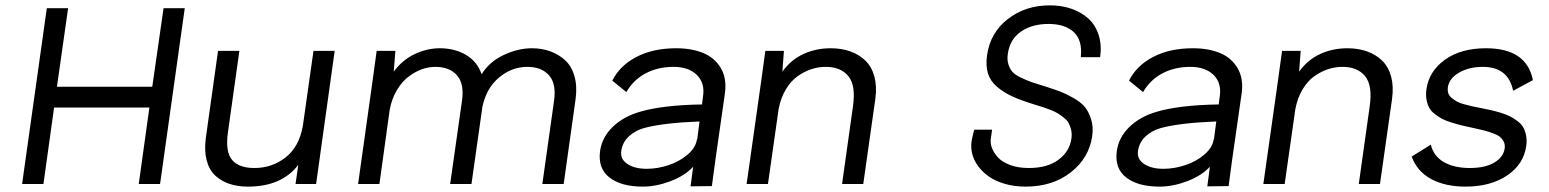

<svg xmlns="http://www.w3.org/2000/svg" viewBox="-20 -691 5816 721"><path d="M673.8 -660.2 581.1 0H501L541 -287.1H183.1L143.1 0H63L155.8 -660.2H235.8L193.8 -365.2H551.8L594.2 -660.2Z M911.1 9.8Q872.6 9.8 841.8 -0.5Q811 -10.7 788.3 -31.7Q765.6 -52.7 756.1 -88.9Q746.6 -125 752.9 -172.9L798.8 -500H878.9L835.9 -193.8Q825.7 -120.6 851.6 -90.3Q877.4 -60.1 935.1 -60.1Q1001.5 -60.1 1052.2 -99.6Q1103 -139.2 1117.2 -217.8L1157.2 -500H1236.8L1167 0H1089.8L1100.1 -71.8Q1037.6 9.8 911.1 9.8Z M1977.5 -509.8Q2014.6 -509.8 2046.4 -498.3Q2078.1 -486.8 2102.3 -464.6Q2126.5 -442.4 2137.2 -405Q2147.9 -367.7 2141.6 -319.8L2096.7 0H2016.6L2060.5 -312Q2069.8 -376.5 2041.7 -408.2Q2013.7 -439.9 1960.4 -439.9Q1901.9 -439.9 1854 -399.9Q1806.2 -359.9 1791.5 -290L1750.5 0H1670.4L1714.8 -312Q1724.1 -376.5 1696 -408.2Q1668 -439.9 1614.7 -439.9Q1589.4 -439.9 1563.7 -430.7Q1538.1 -421.4 1513.7 -402.8Q1489.3 -384.3 1470.2 -352.3Q1451.2 -320.3 1443.4 -278.8L1404.8 0H1324.7L1378.4 -382.8L1394.5 -500H1464.8L1458.5 -421.9Q1490.7 -465.8 1537.1 -487.8Q1583.5 -509.8 1631.8 -509.8Q1687 -509.8 1729.5 -485.1Q1772 -460.4 1788.6 -412.1Q1817.9 -459.5 1871.6 -484.6Q1925.3 -509.8 1977.5 -509.8Z M2519 -509.8Q2577.6 -509.8 2620.8 -491.9Q2664.1 -474.1 2687 -435.1Q2710 -396 2702.1 -339.8L2667 -94.2Q2664.6 -75.7 2659.7 -40.5Q2654.8 -5.4 2653.3 7.8L2573.2 8.8Q2576.2 -16.1 2583 -64.9Q2551.3 -30.8 2497.6 -10.5Q2443.8 9.8 2394 9.8Q2313 9.8 2268.8 -24.4Q2224.6 -58.6 2233.4 -124Q2240.7 -175.3 2280.5 -214.1Q2320.3 -252.9 2382.3 -271Q2467.3 -296.4 2616.2 -298.8L2620.1 -330.1Q2627.4 -379.4 2596.7 -409.7Q2565.9 -439.9 2509.3 -439.9Q2451.2 -439.9 2405 -415.8Q2358.9 -391.6 2332 -345.2L2279.3 -388.2Q2307.6 -444.8 2370.1 -477.3Q2432.6 -509.8 2519 -509.8ZM2313 -124Q2308.6 -93.3 2336.2 -75.2Q2363.8 -57.1 2408.2 -57.1Q2449.2 -57.1 2490.5 -70.8Q2531.7 -84.5 2562.3 -110.6Q2592.8 -136.7 2597.2 -168L2598.1 -167L2606.9 -234.9Q2469.2 -229.5 2397.9 -210Q2363.8 -200.2 2340.6 -178Q2317.4 -155.8 2313 -124Z M3099.1 -509.8Q3140.1 -509.8 3173.1 -498Q3206.1 -486.3 3229.7 -463.4Q3253.4 -440.4 3263.4 -403.6Q3273.4 -366.7 3267.1 -319.8L3221.7 0H3142.1L3183.1 -292Q3194.3 -370.1 3165.8 -405Q3137.2 -439.9 3081.1 -439.9Q3053.2 -439.9 3026.6 -431.2Q3000 -422.4 2974.9 -404.5Q2949.7 -386.7 2930.7 -354.7Q2911.6 -322.8 2903.8 -280.8L2863.8 0H2783.7L2837.9 -382.8L2854 -500H2923.8L2918 -421.9Q2950.2 -466.8 2997.3 -488.3Q3044.4 -509.8 3099.1 -509.8Z M3831.5 9.8Q3789.6 9.8 3753.9 -0.5Q3718.3 -10.7 3694.1 -27.6Q3669.9 -44.4 3653.6 -66.4Q3637.2 -88.4 3631.1 -112.5Q3625 -136.7 3628.4 -160.2Q3632.8 -186 3638.7 -204.1H3705.6Q3701.7 -178.7 3700.7 -169.9Q3698.2 -152.8 3705.3 -134.5Q3712.4 -116.2 3728.3 -99.1Q3744.1 -82 3774.2 -71Q3804.2 -60.1 3843.8 -60.1Q3913.1 -60.1 3954.8 -91.1Q3996.6 -122.1 4003.4 -170.9Q4005.9 -188 4002.4 -202.9Q3999 -217.8 3993.2 -228.5Q3987.3 -239.3 3974.6 -249.3Q3961.9 -259.3 3952.1 -265.4Q3942.4 -271.5 3924.3 -278.6Q3906.2 -285.6 3896 -288.8Q3885.7 -292 3866.7 -297.9Q3815.4 -313.5 3782.2 -328.6Q3749 -343.8 3723.9 -365.2Q3698.7 -386.7 3689.9 -415.5Q3681.2 -444.3 3686.5 -482.9Q3698.2 -567.9 3764.4 -619.4Q3830.6 -670.9 3922.4 -670.9Q3966.3 -670.9 4003.2 -658.2Q4040 -645.5 4066.7 -621.6Q4093.3 -597.7 4105.5 -560.1Q4117.7 -522.5 4111.3 -476.1H4038.6Q4045.4 -540 4012.2 -570.6Q3979 -601.1 3917.5 -601.1Q3855 -601.1 3813.5 -572Q3772 -543 3764.6 -488.8Q3761.2 -466.8 3766.6 -450Q3772 -433.1 3781 -422.1Q3790 -411.1 3812.7 -400.1Q3835.4 -389.2 3853.5 -382.8Q3871.6 -376.5 3908.7 -365.2Q3941.9 -354.5 3961.4 -347.2Q3981 -339.8 4009.8 -323.7Q4038.6 -307.6 4053.2 -290Q4067.9 -272.5 4077.1 -243.9Q4086.4 -215.3 4081.5 -180.2Q4069.8 -97.7 4001.2 -43.9Q3932.6 9.8 3831.5 9.8Z M4459.5 -509.8Q4518.1 -509.8 4561.3 -491.9Q4604.5 -474.1 4627.4 -435.1Q4650.4 -396 4642.6 -339.8L4607.4 -94.2Q4605 -75.7 4600.1 -40.5Q4595.2 -5.4 4593.8 7.8L4513.7 8.8Q4516.6 -16.1 4523.4 -64.9Q4491.7 -30.8 4438 -10.5Q4384.3 9.8 4334.5 9.8Q4253.4 9.8 4209.2 -24.4Q4165 -58.6 4173.8 -124Q4181.2 -175.3 4220.9 -214.1Q4260.7 -252.9 4322.8 -271Q4407.7 -296.4 4556.6 -298.8L4560.5 -330.1Q4567.9 -379.4 4537.1 -409.7Q4506.3 -439.9 4449.7 -439.9Q4391.6 -439.9 4345.5 -415.8Q4299.3 -391.6 4272.5 -345.2L4219.7 -388.2Q4248 -444.8 4310.5 -477.3Q4373 -509.8 4459.5 -509.8ZM4253.4 -124Q4249 -93.3 4276.6 -75.2Q4304.2 -57.1 4348.6 -57.1Q4389.6 -57.1 4430.9 -70.8Q4472.2 -84.5 4502.7 -110.6Q4533.2 -136.7 4537.6 -168L4538.6 -167L4547.4 -234.9Q4409.7 -229.5 4338.4 -210Q4304.2 -200.2 4281 -178Q4257.8 -155.8 4253.4 -124Z M5039.6 -509.8Q5080.6 -509.8 5113.5 -498Q5146.5 -486.3 5170.2 -463.4Q5193.8 -440.4 5203.9 -403.6Q5213.9 -366.7 5207.5 -319.8L5162.1 0H5082.5L5123.5 -292Q5134.8 -370.1 5106.2 -405Q5077.6 -439.9 5021.5 -439.9Q4993.7 -439.9 4967 -431.2Q4940.4 -422.4 4915.3 -404.5Q4890.1 -386.7 4871.1 -354.7Q4852.1 -322.8 4844.2 -280.8L4804.2 0H4724.1L4778.3 -382.8L4794.4 -500H4864.3L4858.4 -421.9Q4890.6 -466.8 4937.7 -488.3Q4984.9 -509.8 5039.6 -509.8Z M5483.4 9.8Q5407.2 9.8 5354.5 -18.6Q5301.8 -46.9 5281.2 -103L5353 -147.9Q5363.8 -104 5402.6 -82Q5441.4 -60.1 5499 -60.1Q5557.6 -60.1 5591.8 -80.8Q5626 -101.6 5630.4 -133.8Q5632.3 -147.9 5627 -158.7Q5621.6 -169.4 5612.8 -176.8Q5604 -184.1 5586.2 -190.7Q5568.4 -197.3 5552.7 -201.2Q5537.1 -205.1 5510.3 -210.9Q5484.4 -216.3 5468.5 -220.2Q5452.6 -224.1 5430.7 -231Q5408.7 -237.8 5395.8 -244.6Q5382.8 -251.5 5368.4 -262.5Q5354 -273.4 5347.2 -286.1Q5340.3 -298.8 5336.9 -316.4Q5333.5 -334 5336.4 -355Q5345.7 -423.3 5405.8 -466.6Q5465.8 -509.8 5560.1 -509.8Q5712.9 -509.8 5736.3 -390.1L5662.1 -350.1Q5644 -439.9 5548.3 -439.9Q5496.1 -439.9 5458.7 -418Q5421.4 -396 5417 -362.8Q5415.5 -350.1 5418.9 -340.1Q5422.4 -330.1 5432.4 -322.3Q5442.4 -314.5 5452.1 -309.1Q5461.9 -303.7 5479.7 -299.1Q5497.6 -294.4 5509 -291.7Q5520.5 -289.1 5541 -285.2Q5564.5 -280.8 5579.3 -277.3Q5594.2 -273.9 5615.5 -267.6Q5636.7 -261.2 5649.9 -254.4Q5663.1 -247.6 5677.7 -236.8Q5692.4 -226.1 5699.7 -213.4Q5707 -200.7 5710.7 -182.6Q5714.4 -164.6 5711.4 -143.1Q5701.7 -73.7 5639.4 -32Q5577.1 9.8 5483.4 9.8Z"/></svg>

Font: Human Sans
Style: Italic
Weight: 400
Italic angle: -8°
Designer: Tim Radville
Foundry: Continuum
Version: Version 1.000;FEAKit 1.0